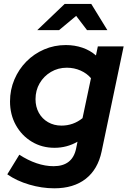

<svg xmlns="http://www.w3.org/2000/svg" viewBox="-20 -761 660 993"><path d="M260.7 212.9Q196.4 212.9 131.4 193.7Q66.4 174.6 17.7 140.6L80 39.1Q124 67.9 169 83.2Q214 98.5 257 98.5Q354.7 98.5 373.6 7.4L380.8 -28.1Q326.1 3.4 261.9 3.4Q196.7 3.4 144.6 -28Q92.4 -59.4 62.1 -113.8Q31.8 -168.2 31.8 -236.3Q31.8 -296.7 54.4 -349.8Q77 -402.9 116.3 -442.7Q155.6 -482.6 208.1 -505.3Q260.6 -528 320.4 -528Q366.1 -528 406.2 -514.3Q446.3 -500.6 476.3 -474.2L486 -521H619.5L505.6 22.3Q486.2 114.7 423.5 163.8Q360.8 212.9 260.7 212.9ZM297.9 -111.4Q359 -111.4 406.8 -149.9L450.5 -356.6Q429.8 -381.4 396.7 -396.1Q363.6 -410.8 325.3 -410.8Q280.5 -410.8 243.5 -389Q206.5 -367.1 185.1 -330.4Q163.7 -293.7 163.7 -248Q163.7 -208.8 180.7 -177.8Q197.8 -146.8 228.5 -129.1Q259.2 -111.4 297.9 -111.4ZM172.8 -605.3 314.4 -740.6H452.1L535.2 -605.3H430L373.9 -678.9L285.6 -605.3Z"/></svg>

Font: Red Hat Display VF
Style: Italic
Weight: 300
Italic angle: -12°
Designer: Pentagram, MCKL
Foundry: Pentagram, MCKL
Version: Version 1.023